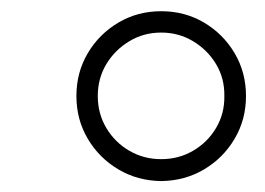

<svg xmlns="http://www.w3.org/2000/svg" viewBox="-20 -756 478 346"><path d="M270.5 -429.7Q228 -430.2 193.4 -450.7Q158.7 -471.2 138.2 -505.9Q117.7 -540.5 117.7 -583Q117.7 -625.5 138.2 -660.2Q158.7 -694.8 193.4 -715.3Q228 -735.8 270.5 -735.8Q313 -735.8 347.7 -715.3Q382.3 -694.8 402.8 -660.2Q423.3 -625.5 423.3 -583Q423.3 -540.5 402.8 -505.9Q382.3 -471.2 347.7 -450.7Q313 -430.2 270.5 -429.7ZM270.5 -469.2Q302.2 -469.2 328.1 -484.4Q354 -499.5 369.4 -525.4Q384.8 -551.3 384.3 -583Q384.8 -614.7 369.4 -640.4Q354 -666 328.1 -681.6Q302.2 -697.3 270.5 -697.3Q238.8 -697.3 212.9 -681.6Q187 -666 171.6 -640.4Q156.2 -614.7 156.2 -583Q156.2 -551.3 171.6 -525.4Q187 -499.5 212.9 -484.4Q238.8 -469.2 270.5 -469.2Z"/></svg>

Font: Inter Tight ExtraLight
Style: Italic
Weight: 250
Italic angle: -9.39999°
Designer: Rasmus Andersson
Foundry: rsms
Version: Version 3.004